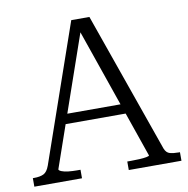

<svg xmlns="http://www.w3.org/2000/svg" viewBox="-80 -788 848 865"><g transform="rotate(-10 344.5 -355.0)"><path d="M182 -298H487V-253H178ZM322 -681 337 -660 128 -58Q128 -53 140 -48Q152 -43 171 -41Q190 -39 210 -39H226V0H8V-39H13Q41 -39 57.5 -47Q74 -55 84 -83L302 -710H385L611 -68Q619 -48 635 -43.5Q651 -39 676 -39H681V0H440V-39H457Q476 -39 495.5 -40Q515 -41 528 -43.5Q541 -46 541 -49Z"/></g></svg>

Font: Roboto Serif 36pt Light
Style: Regular
Weight: 300
Designer: Greg Gazdowicz
Foundry: Commercial Type
Version: Version 1.008